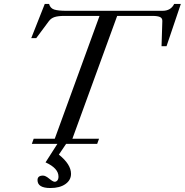

<svg xmlns="http://www.w3.org/2000/svg" viewBox="-20 -717 921 957"><path d="M138.7 0 147.9 -25.4H252.9L476.1 -637.7H299.8Q270 -637.7 252.4 -632.1Q234.9 -626.5 224.1 -612.3L160.6 -526.9H135.7L203.1 -697.3H224.6Q230.5 -675.8 250.2 -669.4Q270 -663.1 311 -663.1H790Q831.5 -663.1 848.1 -697.3H881.3L810.1 -486.8H785.2L789.1 -612.3Q789.6 -626.5 777.6 -632.1Q765.6 -637.7 740.2 -637.7H564L340.8 -25.4H473.6L464.4 0H309.6L273.4 53.7Q334 102.1 334 149.4Q334 180.7 306.2 200.4Q278.3 220.2 231 220.2Q167 220.2 167 180.7Q167 158.2 194.3 158.2Q207 158.2 225.6 173.8Q244.1 189 252.4 189Q260.3 189 265.9 182.4Q271.5 175.8 271.5 163.1Q271.5 121.6 207 92.3L266.1 0Z"/></svg>

Font: Elstob
Style: Italic
Weight: 400
Italic angle: -20°
Designer: Peter S. Baker
Version: Version 1.015